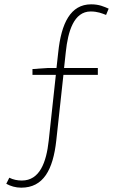

<svg xmlns="http://www.w3.org/2000/svg" viewBox="-20 -759 561 887"><path d="M482 -719C461 -728 439 -739 401 -739C306 -739 263 -652 249 -517L241 -445H202L130 -440V-413H238L205 -109C194 -8 163 75 81 75C60 75 41 71 23 62L9 90C29 101 52 108 78 108C180 108 225 26 240 -110L273 -413H432V-445H276L284 -519C294 -614 321 -706 399 -706C431 -706 452 -697 470 -690Z"/></svg>

Font: Genne Gothic ExtraLight
Style: Regular
Weight: 250
Designer: Ryoko NISHIZUKA (kana & ideographs); Paul D. Hunt (Latin, Greek & Cyrillic); Wenlong ZHANG (bopomofo); Sandoll Communica
Foundry: Adobe Systems Incorporated
Version: Version 1.004;PS 1.004;hotconv 16.6.51;makeotf.lib2.5.65220